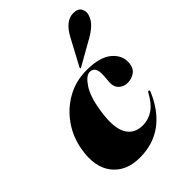

<svg xmlns="http://www.w3.org/2000/svg" viewBox="-206 -800 911 911"><g transform="rotate(-45 249.5 -344.5)"><path d="M309 -446.5Q284.5 -446.5 256.2 -404.2Q228 -362 215.5 -280.5Q200 -181.5 225 -135Q250 -88.5 308.5 -88.5Q347 -88.5 378.8 -110.2Q410.5 -132 436.5 -180.5Q440 -187 444.5 -185.5Q450.5 -184 446.5 -175Q408 -84.5 343.8 -37.2Q279.5 10 190 10Q98.5 10 51.5 -50Q4.5 -110 23 -215.5Q35 -285 74.5 -341Q114 -397 173.2 -430Q232.5 -463 305 -463Q394.5 -463 436.2 -426.2Q478 -389.5 471 -338.5Q467 -309 446 -295.5Q425 -282 400.5 -282Q374 -282 356.2 -299Q338.5 -316 340.5 -346Q341.5 -365 342.8 -373.2Q344 -381.5 344 -402Q344 -420.5 336 -433.5Q328 -446.5 309 -446.5ZM360.5 -627.5Q399 -699 451 -699Q482 -699 492 -681Q502 -663 497.5 -645Q490 -616 468.5 -596Q447 -576 421 -561.5L294.5 -490Q290.5 -488 289 -490.5Q288 -491.5 290.5 -496.5Z"/></g></svg>

Font: Fraunces 144pt Black
Style: Italic
Weight: 900
Italic angle: -16°
Version: Version 1.000;[0bf87f6ff]